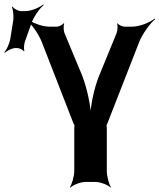

<svg xmlns="http://www.w3.org/2000/svg" viewBox="-126 -833 730 879"><path d="M249 -490 169 -682C165 -692 164 -717 168 -724L165 -727C161 -719 143 -711 135 -711H99C64 -711 17 -731 -6 -749L-8 -745C15 -727 50 -680 66 -639L210 -269C211 -267 216 -256 217 -257L216 -261C215 -260 214 -248 214 -246V-50C214 -26 203 11 194 24L196 26C208 14 242 0 265 0H311C334 0 369 14 381 26L382 24C373 11 363 -26 363 -50V-246C363 -248 362 -260 361 -261L360 -257C361 -256 365 -267 366 -269L511 -640C527 -680 562 -727 584 -745L582 -748C560 -730 514 -711 479 -711H443C434 -711 416 -719 412 -727L410 -724C414 -717 412 -692 408 -682L329 -489C304 -430 287 -342 287 -292H291C291 -342 273 -430 249 -490ZM-65 -742 -79 -654C-83 -633 -96 -604 -106 -594L-104 -591C-94 -601 -71 -613 -54 -613H-47C-38 -613 -20 -605 -17 -598L-14 -600C-18 -607 -16 -631 -12 -642L17 -724C28 -757 56 -795 73 -809L72 -813C55 -798 16 -782 -11 -782H-29C-42 -782 -63 -793 -69 -803L-72 -801C-66 -791 -63 -759 -65 -742Z"/></svg>

Font: Asimov
Style: EdgeExtreme
Weight: 500
Designer: Google
Version: Version 2.000980: 2014